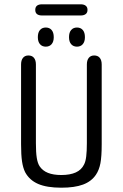

<svg xmlns="http://www.w3.org/2000/svg" viewBox="-20 -863 571 893"><path d="M453 -192V-563Q453 -583 444 -594Q435 -605 418 -605Q402 -605 393 -594Q384 -583 384 -563V-197Q384 -160 381 -135.5Q378 -111 371 -98Q359 -73 332.5 -61Q306 -49 265 -49Q228 -49 203 -59Q178 -69 164 -90Q155 -104 151 -129Q147 -154 147 -197V-563Q147 -583 138 -594Q129 -605 112 -605Q96 -605 87 -594Q78 -583 78 -563V-192Q78 -142 82.5 -112Q87 -82 97 -62Q117 -25 157.5 -7.5Q198 10 265 10Q327 10 366 -4.5Q405 -19 426 -50Q441 -72 447 -103.5Q453 -135 453 -192ZM193 -735Q176 -735 166 -723.5Q156 -712 156 -690Q156 -669 166 -657.5Q176 -646 193 -646Q210 -646 220 -657.5Q230 -669 230 -690Q230 -712 220 -723.5Q210 -735 193 -735ZM338 -735Q321 -735 311 -723.5Q301 -712 301 -690Q301 -669 311 -657.5Q321 -646 338 -646Q355 -646 365 -657.5Q375 -669 375 -690Q375 -712 365 -723.5Q355 -735 338 -735ZM176 -843Q160 -843 152 -836.5Q144 -830 144 -817Q144 -804 152 -797.5Q160 -791 176 -791H355Q370 -791 378.5 -797.5Q387 -804 387 -817Q387 -830 378.5 -836.5Q370 -843 355 -843Z"/></svg>

Font: Beiruti
Style: Regular
Weight: 400
Version: Version 1.00